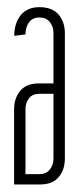

<svg xmlns="http://www.w3.org/2000/svg" viewBox="-20 -793 202 526"><path d="M87.9 -315.9Q106.4 -315.9 116.5 -328.6Q126.5 -341.3 126.5 -358.9V-536.1H87.9Q69.3 -536.1 59.6 -523.9Q49.8 -511.7 49.8 -493.7V-315.9ZM18.6 -287.6V-493.2Q18.6 -524.4 35.6 -544.4Q52.7 -564.5 85.9 -564.5H126.5V-702.1Q126.5 -720.2 116.5 -732.7Q106.4 -745.1 87.9 -745.1Q69.3 -745.1 59.6 -731.9Q49.8 -718.8 49.8 -698.7L19 -694.8Q19 -711.4 23.4 -725.8Q27.8 -740.2 36.4 -751Q44.9 -761.7 57.9 -767.6Q70.8 -773.4 87.9 -773.4Q123 -773.4 140.4 -753.2Q157.7 -732.9 157.7 -702.1V-358.9Q157.7 -327.6 140.6 -307.6Q123.5 -287.6 89.8 -287.6Z"/></svg>

Font: Tulpen One
Style: Regular
Weight: 400
Designer: Naima Ben Ayed
Foundry: Naima Ben Ayed, Anton Koovit
Version: Version 1.002